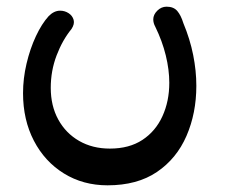

<svg xmlns="http://www.w3.org/2000/svg" viewBox="-20 -355 678 575"><path d="M302 200Q229 200 171.5 164.5Q114 129 81.5 66.5Q49 4 49 -76Q49 -120 59.5 -164.5Q70 -209 87.5 -246.5Q105 -284 126 -307Q134 -315 142.5 -319Q151 -323 160 -323Q174 -323 185.5 -315.5Q197 -308 200.5 -295.5Q204 -283 194 -268Q167 -235 149.5 -189Q132 -143 132 -92Q132 -38 154.5 3Q177 44 217 67Q257 90 309 90Q367 90 406.5 64Q446 38 466.5 -7Q487 -52 487 -107Q487 -146 476.5 -189Q466 -232 445 -275Q439 -286 439 -297Q439 -311 451 -323Q463 -335 479 -335Q500 -335 511 -322Q522 -309 529 -286Q549 -238 558.5 -190.5Q568 -143 568 -98Q568 -16 538.5 52Q509 120 450 160Q391 200 302 200Z"/></svg>

Font: Playpen Sans Arabic
Style: Regular
Weight: 400
Designer: Azza Alameddine, Laura Meseguer, Veronika Burian, José Scaglione
Foundry: TypeTogether
Version: Version 2.000